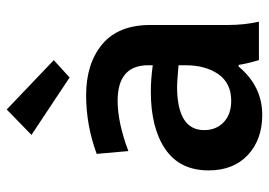

<svg xmlns="http://www.w3.org/2000/svg" viewBox="-134 -652 796 568"><g transform="rotate(-90 264.0 -368.0)"><path d="M355 -217.8V-237.8Q303.2 -242.2 293 -242.2Q163.1 -242.2 163.1 -162.1Q163.1 -126.5 186.5 -104.2Q210 -82 250 -82Q301.8 -82 328.4 -119.9Q355 -157.7 355 -217.8ZM355 -314V-327.1Q355 -418 250 -418Q185.1 -418 101.1 -386.2L92.8 -480Q177.7 -511.2 266.1 -511.2Q359.9 -511.2 417 -463.6Q474.1 -416 474.1 -320.8V-91.8Q474.1 -42.5 483.9 0H370.1Q359.4 -36.6 356 -60.1H351.1Q293 9.8 208 9.8Q135.3 9.8 89.6 -32.7Q43.9 -75.2 43.9 -148.9Q43.9 -233.9 106.7 -276.9Q169.4 -319.8 276.9 -319.8Q314.5 -319.8 355 -314ZM370.1 -606.9 318.8 -560.1 148.9 -672.9 224.1 -746.1Z"/></g></svg>

Font: LT Hoop SemBd
Style: Regular
Weight: 600
Designer: Daniel Lyons
Foundry: LyonsType
Version: Version 1.000